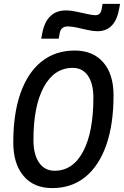

<svg xmlns="http://www.w3.org/2000/svg" viewBox="-20 -965 642 995"><path d="M250.5 9.8Q155.3 9.8 102.1 -53Q48.8 -115.7 48.8 -227.5Q48.8 -377 86.7 -483.4Q124.5 -589.8 195.8 -646.5Q267.1 -703.1 367.2 -703.1Q461.9 -703.1 515.1 -641.8Q568.4 -580.6 568.4 -471.2Q568.4 -320.3 530.5 -212.6Q492.7 -105 421.6 -47.6Q350.6 9.8 250.5 9.8ZM263.2 -80.1Q357.9 -80.1 410.9 -180.2Q463.9 -280.3 463.9 -459Q463.9 -531.7 435.8 -572.5Q407.7 -613.3 356.9 -613.3Q261.2 -613.3 207.3 -514.6Q153.3 -416 153.3 -239.7Q153.3 -164.6 182.4 -122.3Q211.4 -80.1 263.2 -80.1ZM193.8 -764.6 198.2 -789.1Q220.2 -911.1 322.3 -911.1Q344.7 -911.1 374 -905Q403.3 -898.9 431.2 -892.6Q458.5 -886.2 474.6 -886.2Q500.5 -886.2 506.3 -915.5L511.7 -944.8H602.1L597.7 -920.4Q577.1 -803.2 484.9 -803.2Q462.9 -803.2 434.1 -809.6Q405.3 -815.9 377.9 -822.3Q350.1 -828.1 332 -828.1Q295.9 -828.1 289.6 -793.9L284.2 -764.6Z"/></svg>

Font: CaskaydiaCove NFP
Style: Italic
Weight: 400
Italic angle: -10°
Designer: Aaron Bell
Foundry: Saja Typeworks
Version: Version 2111.001; VTT 6.35;Nerd Fonts 3.1.1